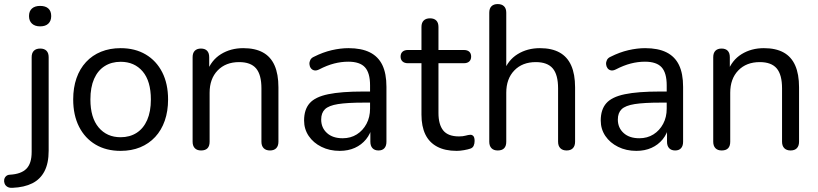

<svg xmlns="http://www.w3.org/2000/svg" viewBox="-77 -732 4017 943"><path d="M-15.5 190.5Q-31 191.5 -40.8 185.5Q-50.5 179.5 -54.2 170Q-58 160.5 -56.5 150.8Q-55 141 -47.8 133.8Q-40.5 126.5 -28 126Q26.5 123 52.5 97Q78.5 71 78.5 14.5V-451Q78.5 -472 89.5 -482.8Q100.5 -493.5 120.5 -493.5Q140.5 -493.5 151.2 -482.8Q162 -472 162 -451V8.5Q162 69.5 141.5 109Q121 148.5 81.8 168.2Q42.5 188 -15.5 190.5ZM120 -602.5Q94.5 -602.5 80 -616Q65.5 -629.5 65.5 -653Q65.5 -677.5 80 -690.2Q94.5 -703 120 -703Q146.5 -703 160.5 -690.2Q174.5 -677.5 174.5 -653Q174.5 -629.5 160.5 -616Q146.5 -602.5 120 -602.5Z M515.3 9Q444.5 9 392.2 -22Q340 -53 311.2 -109.8Q282.5 -166.6 282.5 -243.7Q282.5 -301.5 298.7 -347.9Q314.8 -394.2 345.6 -427.4Q376.3 -460.5 419.4 -478Q462.5 -495.5 515.3 -495.5Q586.4 -495.5 638.7 -464.5Q691 -433.5 719.8 -377Q748.5 -320.5 748.5 -243.5Q748.5 -185.7 732.2 -139.1Q716 -92.5 685.2 -59.3Q654.4 -26.2 611.7 -8.6Q569 9 515.3 9ZM515.3 -58Q560.5 -58 594 -79.5Q627.5 -101 645.8 -142.5Q664 -184 664 -243.4Q664 -333.5 623.8 -381Q583.5 -428.5 515.5 -428.5Q470.5 -428.5 437 -407.2Q403.5 -386 385.2 -344.8Q367 -303.5 367 -243.5Q367 -154 407.5 -106Q448 -58 515.3 -58Z M910.5 7Q890.5 7 879.8 -4.2Q869 -15.5 869 -36V-451Q869 -472 879.8 -482.8Q890.5 -493.5 910 -493.5Q929.5 -493.5 940 -482.8Q950.5 -472 950.5 -451V-366L939.5 -378.5Q960.5 -436.5 1008.2 -466Q1056 -495.5 1117.5 -495.5Q1176 -495.5 1214.2 -474.5Q1252.5 -453.5 1271.5 -410.8Q1290.5 -368 1290.5 -303V-36Q1290.5 -15.5 1279.8 -4.2Q1269 7 1249 7Q1229 7 1218 -4.2Q1207 -15.5 1207 -36V-298Q1207 -365 1180.8 -396Q1154.5 -427 1097.5 -427Q1031.5 -427 992 -386Q952.5 -345 952.5 -276.5V-36Q952.5 7 910.5 7Z M1591.5 9Q1541.5 9 1501.8 -10.8Q1462 -30.5 1439.2 -64.2Q1416.5 -98 1416.5 -140Q1416.5 -194 1443.8 -225Q1471 -256 1534.8 -269.2Q1598.5 -282.5 1708 -282.5H1753.5V-228H1709.5Q1629 -228 1583.2 -220.8Q1537.5 -213.5 1519 -195.5Q1500.5 -177.5 1500.5 -145Q1500.5 -104.5 1528.8 -78.8Q1557 -53 1606 -53Q1645.5 -53 1675.5 -72Q1705.5 -91 1723 -123.8Q1740.5 -156.5 1740.5 -198.5V-313Q1740.5 -374 1715.5 -401.5Q1690.5 -429 1633.5 -429Q1599 -429 1564 -420Q1529 -411 1490.5 -391Q1476.5 -384 1466 -386.5Q1455.5 -389 1449.5 -397.5Q1443.5 -406 1442.8 -416.8Q1442 -427.5 1447.2 -437.8Q1452.5 -448 1465.5 -453.5Q1509 -475.5 1552.2 -485.5Q1595.5 -495.5 1634.5 -495.5Q1698 -495.5 1739.2 -475Q1780.5 -454.5 1800.8 -412.8Q1821 -371 1821 -305.5V-36Q1821 -15.5 1811 -4.2Q1801 7 1782 7Q1763 7 1752.5 -4.2Q1742 -15.5 1742 -36V-112.5H1751.5Q1743 -75 1720.8 -47.8Q1698.5 -20.5 1665.8 -5.8Q1633 9 1591.5 9Z M2166 9Q2108.5 9 2069.8 -11.8Q2031 -32.5 2012 -72Q1993 -111.5 1993 -169V-421.5H1926.5Q1909.5 -421.5 1900 -430.2Q1890.5 -439 1890.5 -454Q1890.5 -469.5 1900 -478Q1909.5 -486.5 1926.5 -486.5H1993V-599.5Q1993 -620.5 2004 -631.2Q2015 -642 2035 -642Q2055 -642 2065.8 -631.2Q2076.5 -620.5 2076.5 -599.5V-486.5H2201Q2218.5 -486.5 2227.8 -478Q2237 -469.5 2237 -454Q2237 -439 2227.8 -430.2Q2218.5 -421.5 2201 -421.5H2076.5V-177Q2076.5 -120.5 2100 -91.2Q2123.5 -62 2177.5 -62Q2196.5 -62 2209.8 -65.8Q2223 -69.5 2232.5 -70Q2241.5 -70.5 2247.8 -63.8Q2254 -57 2254 -39.5Q2254 -27 2249.5 -16.5Q2245 -6 2233 -2Q2221.5 2 2201.8 5.5Q2182 9 2166 9Z M2367.5 7Q2347.5 7 2336.8 -4.2Q2326 -15.5 2326 -36V-669.5Q2326 -690.5 2336.8 -701.2Q2347.5 -712 2367.5 -712Q2387.5 -712 2398.5 -701.2Q2409.5 -690.5 2409.5 -669.5V-378.5H2396.5Q2417.5 -436.5 2465.2 -466Q2513 -495.5 2574.5 -495.5Q2633 -495.5 2671.2 -474.2Q2709.5 -453 2728.5 -410.2Q2747.5 -367.5 2747.5 -303V-36Q2747.5 -15.5 2736.8 -4.2Q2726 7 2706 7Q2686 7 2675 -4.2Q2664 -15.5 2664 -36V-298Q2664 -365 2637.8 -396Q2611.5 -427 2554.5 -427Q2488.5 -427 2449 -386Q2409.5 -345 2409.5 -276.5V-36Q2409.5 7 2367.5 7Z M3048.5 9Q2998.5 9 2958.8 -10.8Q2919 -30.5 2896.2 -64.2Q2873.5 -98 2873.5 -140Q2873.5 -194 2900.8 -225Q2928 -256 2991.8 -269.2Q3055.5 -282.5 3165 -282.5H3210.5V-228H3166.5Q3086 -228 3040.2 -220.8Q2994.5 -213.5 2976 -195.5Q2957.5 -177.5 2957.5 -145Q2957.5 -104.5 2985.8 -78.8Q3014 -53 3063 -53Q3102.5 -53 3132.5 -72Q3162.5 -91 3180 -123.8Q3197.5 -156.5 3197.5 -198.5V-313Q3197.5 -374 3172.5 -401.5Q3147.5 -429 3090.5 -429Q3056 -429 3021 -420Q2986 -411 2947.5 -391Q2933.5 -384 2923 -386.5Q2912.5 -389 2906.5 -397.5Q2900.5 -406 2899.8 -416.8Q2899 -427.5 2904.2 -437.8Q2909.5 -448 2922.5 -453.5Q2966 -475.5 3009.2 -485.5Q3052.5 -495.5 3091.5 -495.5Q3155 -495.5 3196.2 -475Q3237.5 -454.5 3257.8 -412.8Q3278 -371 3278 -305.5V-36Q3278 -15.5 3268 -4.2Q3258 7 3239 7Q3220 7 3209.5 -4.2Q3199 -15.5 3199 -36V-112.5H3208.5Q3200 -75 3177.8 -47.8Q3155.5 -20.5 3122.8 -5.8Q3090 9 3048.5 9Z M3467.5 7Q3447.5 7 3436.8 -4.2Q3426 -15.5 3426 -36V-451Q3426 -472 3436.8 -482.8Q3447.5 -493.5 3467 -493.5Q3486.5 -493.5 3497 -482.8Q3507.5 -472 3507.5 -451V-366L3496.5 -378.5Q3517.5 -436.5 3565.2 -466Q3613 -495.5 3674.5 -495.5Q3733 -495.5 3771.2 -474.5Q3809.5 -453.5 3828.5 -410.8Q3847.5 -368 3847.5 -303V-36Q3847.5 -15.5 3836.8 -4.2Q3826 7 3806 7Q3786 7 3775 -4.2Q3764 -15.5 3764 -36V-298Q3764 -365 3737.8 -396Q3711.5 -427 3654.5 -427Q3588.5 -427 3549 -386Q3509.5 -345 3509.5 -276.5V-36Q3509.5 7 3467.5 7Z"/></svg>

Font: Nunito ExtraLight
Style: Regular
Weight: 200
Designer: Vernon Adams
Foundry: Vernon Adams
Version: Version 3.602;April 4, 2023;FontCreator 14.0.0.2856 64-bit